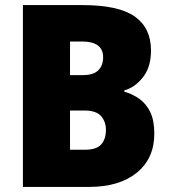

<svg xmlns="http://www.w3.org/2000/svg" viewBox="-20 -734 671 754"><path d="M304 -714Q446 -714 509.5 -669Q573 -624 573 -536Q573 -470 541 -430Q509 -390 468 -379V-374Q500 -365 527 -346Q554 -327 570 -294Q586 -261 586 -209Q586 -112 517.5 -56Q449 0 330 0H70V-714ZM305 -439Q347 -439 366 -458Q385 -477 385 -509Q385 -571 302 -571H255V-439ZM255 -300V-146H314Q359 -146 377.5 -167Q396 -188 396 -224Q396 -256 377 -278Q358 -300 311 -300Z"/></svg>

Font: Noto Sans Lao Looped SemiCondensed Black
Style: Regular
Weight: 900
Width: 4
Designer: Mark Frömberg, Ben Mitchell
Foundry: The Fontpad Ltd
Version: Version 1.002; ttfautohint (v1.8.4.7-5d5b)